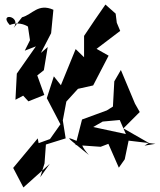

<svg xmlns="http://www.w3.org/2000/svg" viewBox="-20 -703 704 845"><path d="M616 -62 635 -74 523 -138 595 -210 574 -247 512 -395 483 -345 477 -234 450 -217 341 -177 317 -83C256 -109 285 -92 371 -21C309 -90 370 -79 309 -65L423 -57L457 -70L503 35L529 -2L546 -84L664 -70ZM485 -225 534 -113 390 -144 432 -168 519 -176ZM105 -257 175 -285 144 -371 173 -394 190 -496 160 -470 205 -557 215 -660C147 -690 123 -639 77 -627L40 -580C77 -634 -29 -649 23 -593C68 -611 103 -586 103 -586L112 -526L89 -480L138 -499L54 -379L48 -264L82 -282ZM157 77 176 16 182 -67 269 -94 252 -201 253 -155 272 -256 323 -312 390 -327 458 -458 405 -488 509 -567 494 -603 489 -643 444 -683C412 -638 381 -591 350 -545V-451L313 -487L248 -328L217 -367L186 -271L246 -156L200 -91L150 -73L146 -94L38 36L83 122L199 18Z"/></svg>

Font: Charger Distortion
Style: 2
Weight: 400
Designer: Jasper
Foundry: Cannot Into Space Fonts
Version: Version 0.98